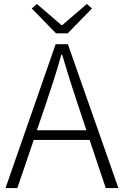

<svg xmlns="http://www.w3.org/2000/svg" viewBox="-20 -953 628 973"><path d="M264 -784H323L446 -910L420 -933L296 -826H291L167 -933L141 -910ZM8 0H68L151 -244H434L516 0H580L324 -729H262ZM167 -293 212 -425C241 -511 266 -587 291 -676H295C321 -587 345 -511 374 -425L418 -293Z"/></svg>

Font: Noto Sans SC Light
Style: Regular
Weight: 300
Designer: Ryoko NISHIZUKA 西塚涼子 (kana, bopomofo & ideographs); Paul D. Hunt (Latin, Greek & Cyrillic); Sandoll Communications 산돌커뮤니
Foundry: Adobe
Version: Version 2.004;hotconv 1.0.118;makeotfexe 2.5.65603